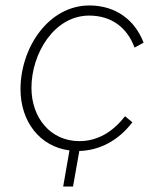

<svg xmlns="http://www.w3.org/2000/svg" viewBox="-20 -545 578 702"><path d="M211 137H247L270 7C344 5 413 -31 464 -98L437 -120C393 -63 337 -29 270 -29C166 -29 95 -113 95 -224C95 -349 178 -488 306 -488C388 -488 445 -444 472 -371L505 -389C473 -473 402 -525 307 -525C157 -525 55 -370 55 -219C55 -100 126 -9 234 5Z"/></svg>

Font: Fixel Text 20240404 ExtraLight
Style: Italic
Weight: 200
Width: 4
Italic angle: -10°
Designer: AlfaBravo + MacPaw
Foundry: Kyrylo Tkachov, Marchela Mozhyna, Serhii Makarenko, Maria Weinstein, Zakhar Kryvoshyya
Version: Version 1.211;Glyphs 3.2 (3225)